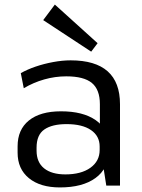

<svg xmlns="http://www.w3.org/2000/svg" viewBox="-20 -812 621 840"><path d="M417 -179V-356Q417 -420 382 -449Q347 -478 270 -478Q221 -478 173.5 -464.5Q126 -451 84 -426L71 -492Q99 -508 135.5 -520.5Q172 -533 212.5 -540.5Q253 -548 289 -548Q397 -548 451 -500Q505 -452 505 -356V0H445ZM242 8Q156 8 106.5 -32.5Q57 -73 57 -144V-172Q57 -245 106.5 -285Q156 -325 247 -325Q343 -325 398.5 -286.5Q454 -248 454 -177V-147Q454 -74 397.5 -33Q341 8 242 8ZM266 -49Q335 -49 375.5 -78Q416 -107 416 -156V-171Q416 -217 378 -243Q340 -269 271 -269Q208 -269 174 -245.5Q140 -222 140 -166V-153Q140 -102 173 -75.5Q206 -49 266 -49ZM407 -623 379 -586 169 -724 220 -792Z"/></svg>

Font: Pathway Extreme
Style: Regular
Weight: 400
Designer: Eduardo Rodriguez Tunni
Foundry: Eduardo Rodriguez Tunni
Version: Version 1.001;gftools[0.9.26]